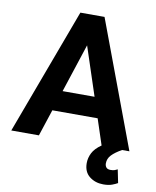

<svg xmlns="http://www.w3.org/2000/svg" viewBox="-98 -786 867 1066"><g transform="rotate(10 336.0 -252.5)"><path d="M3.4 0 267.6 -710.9H403.8L669.4 0H627.9Q590.8 21 571.5 41.3Q552.2 61.5 552.2 88.4Q552.2 102.1 559.6 111.1Q566.9 120.1 584.5 120.1Q598.6 120.1 607.7 116.7Q616.7 113.3 623 109.9L638.2 184.6Q626 191.9 606.7 199Q587.4 206.1 558.1 206.1Q512.2 206.1 479.7 180.4Q447.3 154.8 447.3 105.5Q447.3 76.2 461.4 48.1Q475.6 20 511.7 -4.9L463.9 -149.9H208.5L159.2 0ZM246.1 -264.6H426.3L335.9 -538.6Z"/></g></svg>

Font: Vazirmatn RD FD
Style: Bold
Weight: 700
Designer: Saber Rastikerdar
Foundry: Saber Rastikerdar
Version: Version 33.003